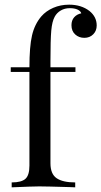

<svg xmlns="http://www.w3.org/2000/svg" viewBox="-20 -802 434 822"><path d="M363 -755Q394 -730 394 -693Q394 -670 379 -655Q364 -640 341 -640Q318 -640 302 -654.5Q286 -669 286 -694Q286 -715 297.5 -728Q309 -741 328 -745Q325 -755 312 -761Q299 -767 279 -767Q257 -767 240 -757Q223 -747 214 -730Q203 -710 199.5 -671Q196 -632 196 -540V-514H303V-494H196V-103Q196 -57 222.5 -39Q249 -21 302 -21V0L278 -1Q176 -4 148 -4Q122 -4 30 0V-21Q72 -21 89 -36.5Q106 -52 106 -93V-494H26V-514H106Q106 -602 117 -650Q128 -698 157 -732Q177 -755 208 -768.5Q239 -782 276 -782Q328 -782 363 -755Z"/></svg>

Font: Myanmar April Display
Style: Regular
Weight: 400
Designer: Khon Soe Zaw Thu
Foundry: Myanmar OS
Version: Version 2.50 April 12, 2019